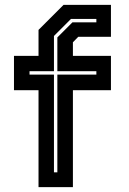

<svg xmlns="http://www.w3.org/2000/svg" viewBox="-20 -770 532 790"><path d="M138.5 0V-399H37.5V-540H138.5V-647L241.5 -750H436.5V-618.5H302L280 -596V-540H436.5V-399H280V0ZM202 -61H216V-463H376.5V-477H216V-616L278 -678H376.5V-692H272L202 -622V-477H101.5V-463H202Z"/></svg>

Font: Tourney Thin
Style: Regular
Weight: 100
Designer: Tyler Finck
Foundry: Etcetera Type Co
Version: Version 1.015